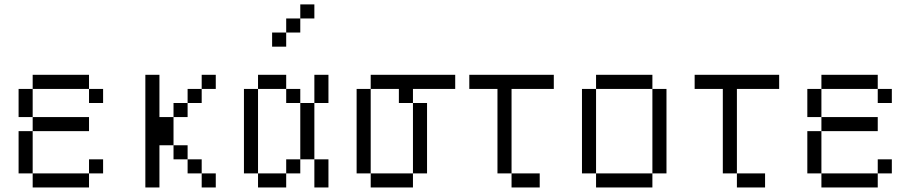

<svg xmlns="http://www.w3.org/2000/svg" viewBox="-20 -832 4040 852"><path d="M437.5 -62.5V-125H375V-62.5H125V0H375V-62.5ZM375 -250V-312.5H125V-250H62.5V-62.5H125V-250ZM437.5 -375V-437.5H375V-375ZM125 -312.5Q125 -312.5 125 -437.5H62.5Q62.5 -437.5 62.5 -312.5ZM125 -437.5H375V-500H125Z M937.5 0V-62.5H875V0ZM937.5 -437.5V-500H875V-437.5H812.5V-375H750V-312.5H687.5V-500H625Q625 -500 625 0H687.5V-187.5H750V-125H812.5V-62.5H875V-125H812.5V-187.5H750Q750 -187.5 750 -312.5H812.5V-375H875V-437.5Z M1375 -750V-812.5H1312.5V-750H1250V-687.5H1187.5V-625H1250V-687.5H1312.5V-750ZM1125 -62.5V0H1250V-62.5ZM1125 -62.5Q1125 -62.5 1125 -437.5H1062.5Q1062.5 -437.5 1062.5 -62.5ZM1250 -62.5H1312.5V-125H1250ZM1375 -125Q1375 -125 1375 0H1437.5Q1437.5 0 1437.5 -125ZM1312.5 -125H1375Q1375 -125 1375 -375H1312.5Q1312.5 -375 1312.5 -125ZM1312.5 -375V-437.5H1250V-375ZM1375 -375H1437.5Q1437.5 -375 1437.5 -500H1375Q1375 -500 1375 -375ZM1125 -437.5H1250V-500H1125Z M2000 -437.5V-500H1625V-437.5H1562.5Q1562.5 -437.5 1562.5 -62.5H1625V0H1812.5V-62.5H1625Q1625 -62.5 1625 -437.5H1750V-375H1812.5V-62.5H1875V-375H1812.5V-437.5Z M2375 0V-62.5H2250V0ZM2437.5 -437.5V-500H2062.5V-437.5H2187.5Q2187.5 -437.5 2187.5 -62.5H2250Q2250 -62.5 2250 -437.5Z M2625 -62.5V0H2875V-62.5ZM2625 -62.5Q2625 -62.5 2625 -437.5H2562.5Q2562.5 -437.5 2562.5 -62.5ZM2875 -62.5H2937.5Q2937.5 -62.5 2937.5 -437.5H2875Q2875 -437.5 2875 -62.5ZM2625 -437.5H2875V-500H2625Z M3375 0V-62.5H3250V0ZM3437.5 -437.5V-500H3062.5V-437.5H3187.5Q3187.5 -437.5 3187.5 -62.5H3250Q3250 -62.5 3250 -437.5Z M3937.5 -62.5V-125H3875V-62.5H3625V0H3875V-62.5ZM3875 -250V-312.5H3625V-250H3562.5V-62.5H3625V-250ZM3937.5 -375V-437.5H3875V-375ZM3625 -312.5Q3625 -312.5 3625 -437.5H3562.5Q3562.5 -437.5 3562.5 -312.5ZM3625 -437.5H3875V-500H3625Z"/></svg>

Font: BFUnifontExMono
Style: Regular
Weight: 500
Version: Version 15.0.06